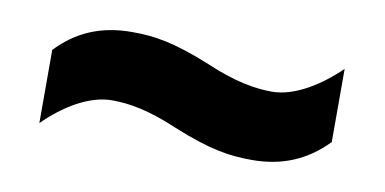

<svg xmlns="http://www.w3.org/2000/svg" viewBox="-34 -514 647 323"><g transform="rotate(10 289.0 -352.5)"><path d="M271 -295C335 -269 368 -264 407 -264C459 -264 500 -282 534 -317V-442C500 -409 458 -383 420 -383C391 -383 356 -389 307 -410C243 -436 210 -441 171 -441C118 -441 77 -423 44 -388V-263C77 -296 119 -322 158 -322C188 -322 222 -316 271 -295Z"/></g></svg>

Font: Noto Sans Ethiopic ExtraBold
Style: Regular
Weight: 800
Designer: Monotype Design Team
Foundry: Monotype Imaging Inc.
Version: Version 2.102